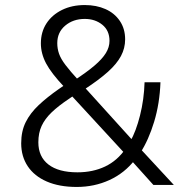

<svg xmlns="http://www.w3.org/2000/svg" viewBox="-20 -733 729 761"><path d="M284 8Q215 8 165.5 -13.5Q116 -35 90 -74Q64 -113 64 -165Q64 -213 82 -249Q100 -285 133.5 -316.5Q167 -348 213 -380L245 -402L235 -388Q183 -443 162.5 -482Q142 -521 142 -561Q142 -606 164 -640Q186 -674 225.5 -693.5Q265 -713 316 -713Q362 -713 398 -697Q434 -681 455 -650Q476 -619 476 -577Q476 -542 459.5 -511Q443 -480 408 -448.5Q373 -417 315 -379L309 -394L509 -173L496 -172Q519 -212 535 -275.5Q551 -339 553 -407H616Q613 -323 591 -250.5Q569 -178 536 -127L532 -148L669 0H588L498 -100H515Q474 -47 414 -19.5Q354 8 284 8ZM287 -50Q348 -50 396.5 -73Q445 -96 478 -144V-121L256 -362L285 -363L253 -341Q211 -313 184.5 -287.5Q158 -262 145 -234Q132 -206 132 -169Q132 -112 172 -81Q212 -50 287 -50ZM316 -658Q270 -658 238.5 -631.5Q207 -605 207 -562Q207 -540 214 -520Q221 -500 239.5 -475.5Q258 -451 291 -415H275Q324 -447 354.5 -473Q385 -499 399.5 -522.5Q414 -546 414 -571Q414 -612 385.5 -635Q357 -658 316 -658Z"/></svg>

Font: Nunito Sans 8pt Light
Style: Regular
Weight: 300
Version: Version 3.101;gftools[0.9.27]